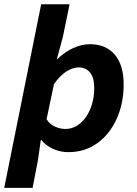

<svg xmlns="http://www.w3.org/2000/svg" viewBox="-42 -721 662 925"><path d="M-21.7 184.1 156.4 -700.6H293.2L260.7 -542.3L231.8 -435.9H234.2Q267.4 -469.3 309.2 -488.7Q351.1 -508.1 390.3 -508.1Q468.1 -508.1 510.9 -457.8Q553.7 -407.5 553.7 -314.5Q553.7 -223.5 520.5 -149.3Q487.3 -75.1 427.3 -31.6Q367.3 12 287.3 12Q247.8 12 212.9 -4Q178 -20 157 -46.6H154.6L140.9 50.2L115.1 184.1ZM272.8 -99.7Q301.9 -99.7 326.9 -114.4Q351.9 -129 371 -155.7Q390.1 -182.3 401 -218.3Q412 -254.3 412 -296.9Q412 -348.3 391.1 -372.4Q370.2 -396.4 337.2 -396.4Q309.5 -396.4 278.5 -377.2Q247.6 -358 217.9 -315.5L182.4 -146.5Q197.6 -122.2 222.8 -111Q248 -99.7 272.8 -99.7Z"/></svg>

Font: SourceCodeVF
Style: Italic
Weight: 200
Italic angle: -11°
Monospace: yes
Designer: Paul D. Hunt, Teo Tuominen
Foundry: Adobe
Version: Version 1.026;hotconv 1.1.0;makeotfexe 2.6.0